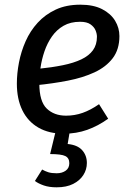

<svg xmlns="http://www.w3.org/2000/svg" viewBox="-20 -559 562 820"><path d="M323 -539Q379 -539 416 -520Q453 -501 471.5 -470.5Q490 -440 490 -405Q490 -348 461.5 -310.5Q433 -273 383.5 -250Q334 -227 269.5 -214.5Q205 -202 134 -195L143 -265Q202 -271 248.5 -280.5Q295 -290 327.5 -305.5Q360 -321 377 -344.5Q394 -368 394 -402Q394 -415 388 -429.5Q382 -444 366.5 -455Q351 -466 322 -466Q281 -466 251.5 -449Q222 -432 202 -403.5Q182 -375 170 -340Q158 -305 153 -269.5Q148 -234 148 -202Q148 -126 179.5 -95.5Q211 -65 262 -65Q299 -65 333 -77Q367 -89 403 -114L442 -52Q399 -21 352.5 -4.5Q306 12 253 12Q189 12 144 -14Q99 -40 75.5 -88Q52 -136 52 -202Q52 -245 61 -292Q70 -339 89.5 -383Q109 -427 141 -462Q173 -497 218 -518Q263 -539 323 -539ZM222 -16H281L269 56Q311 60 331 82.5Q351 105 351 137Q351 165 336 188.5Q321 212 292.5 226.5Q264 241 222 241Q190 241 167 233Q144 225 129 214L160 165Q172 172 186 176.5Q200 181 222 181Q245 181 260.5 170Q276 159 276 138Q276 116 259 107.5Q242 99 194 99Z"/></svg>

Font: Fira Sans Variable
Style: Italic
Weight: 397
Italic angle: -8°
Designer: Carrois Corporate & Edenspiekermann AG
Foundry: Carrois Corporate GbR & Edenspiekermann AG
Version: Version 4.202